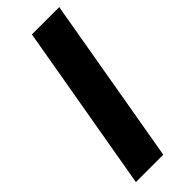

<svg xmlns="http://www.w3.org/2000/svg" viewBox="-237 -739 767 767"><g transform="rotate(-45 147.0 -355.5)"><path d="M293.9 -710.9 170.9 0H16.1L139.6 -710.9Z"/></g></svg>

Font: Roboto ExtraBold
Style: Italic
Weight: 800
Designer: Christian Robertson
Foundry: Google
Version: Version 3.009; 2024